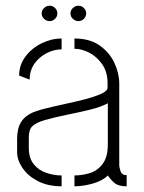

<svg xmlns="http://www.w3.org/2000/svg" viewBox="-20 -654 504 673"><path d="M255 -580Q244 -580 235.5 -588Q227 -596 227 -607Q227 -618 235.5 -626Q244 -634 255 -634Q266 -634 274 -626Q282 -618 282 -607Q282 -596 274 -588Q266 -580 255 -580ZM154 -580Q143 -580 134.5 -588Q126 -596 126 -607Q126 -618 134.5 -626Q143 -634 154 -634Q165 -634 173 -626Q181 -618 181 -607Q181 -596 173 -588Q165 -580 154 -580ZM196 -1Q148 -1 113 -19Q78 -37 59 -65Q40 -93 40 -121V-167Q40 -184 43.5 -200.5Q47 -217 57.5 -231.5Q68 -246 89 -257Q105 -265 136.5 -273Q168 -281 205.5 -289Q243 -297 277.5 -306Q312 -315 334.5 -325Q357 -335 357 -347V-363Q357 -402 338 -429Q319 -456 292.5 -469.5Q266 -483 241 -483V-519Q295 -519 329.5 -494.5Q364 -470 381 -433.5Q398 -397 398 -361V-74Q398 -68 402.5 -54Q407 -40 424 -40V-1Q395 -1 381.5 -12.5Q368 -24 358 -39Q339 -20 305 -10.5Q271 -1 241 -1V-39Q267 -39 294 -47Q321 -55 339.5 -79Q358 -103 358 -149V-292Q334 -279 295 -269.5Q256 -260 214 -251.5Q172 -243 138.5 -233.5Q105 -224 92 -210Q81 -199 81 -171V-132Q82 -98 99 -77.5Q116 -57 142.5 -48Q169 -39 196 -39ZM84 -375 47 -389Q47 -426 69 -455.5Q91 -485 125.5 -502Q160 -519 196 -519V-481Q169 -481 143 -467.5Q117 -454 100.5 -430.5Q84 -407 84 -375Z"/></svg>

Font: Stick No Bills ExtraLight
Style: Regular
Weight: 200
Designer: Kosala Senevirathne, Siva Puranthara, Lasantha Premarathna, Tharique Azeez
Foundry: mooniak
Version: Version 2.000